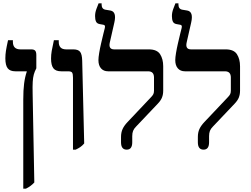

<svg xmlns="http://www.w3.org/2000/svg" viewBox="-20 -887 1497 1147"><path d="M119 240V-292Q119 -348 124 -387.5Q129 -427 140 -459V-461H72Q40 -461 26 -479Q12 -497 12 -538Q12 -561 15.5 -583.5Q19 -606 28 -647H57V-637Q57 -592 102 -592H167Q183 -592 190 -584.5Q197 -577 197 -558V-479Q187 -460 182 -442Q177 -424 175.5 -398Q174 -372 175 -326L185 203Q164 226 135 240Z M416 7V-423Q416 -445 411 -453Q406 -461 387 -461H346Q313 -461 299 -479Q285 -497 285 -537Q285 -560 289 -583Q293 -606 302 -647H331V-637Q331 -592 375 -592H418Q447 -592 458.5 -577.5Q470 -563 471 -525L483 -30Q471 -16 459 -8Q447 0 432 7Z M737 7Q703 7 703 -37V-69Q703 -96 712.5 -116.5Q722 -137 742 -158L880 -304Q892 -316 896 -324.5Q900 -333 900 -345V-424Q900 -461 865 -461H626Q599 -461 583.5 -478.5Q568 -496 568 -528Q568 -543 572.5 -570.5Q577 -598 584 -628Q591 -658 597 -683Q603 -708 606 -719Q611 -737 598 -739L576 -743Q559 -746 553.5 -758.5Q548 -771 548 -791Q548 -812 556 -833.5Q564 -855 569 -867H587V-860Q587 -833 610 -829L640 -824Q678 -817 663 -752L636 -633Q627 -592 662 -592H869Q918 -592 936.5 -563Q955 -534 955 -491V-346Q955 -323 948 -305Q941 -287 923 -268L793 -131Q780 -118 775 -105Q770 -92 770 -73V-37Q770 7 737 7Z M1196 7Q1162 7 1162 -37V-69Q1162 -96 1171.5 -116.5Q1181 -137 1201 -158L1339 -304Q1351 -316 1355 -324.5Q1359 -333 1359 -345V-424Q1359 -461 1324 -461H1085Q1058 -461 1042.5 -478.5Q1027 -496 1027 -528Q1027 -543 1031.5 -570.5Q1036 -598 1043 -628Q1050 -658 1056 -683Q1062 -708 1065 -719Q1070 -737 1057 -739L1035 -743Q1018 -746 1012.5 -758.5Q1007 -771 1007 -791Q1007 -812 1015 -833.5Q1023 -855 1028 -867H1046V-860Q1046 -833 1069 -829L1099 -824Q1137 -817 1122 -752L1095 -633Q1086 -592 1121 -592H1328Q1377 -592 1395.5 -563Q1414 -534 1414 -491V-346Q1414 -323 1407 -305Q1400 -287 1382 -268L1252 -131Q1239 -118 1234 -105Q1229 -92 1229 -73V-37Q1229 7 1196 7Z"/></svg>

Font: Noto Serif Hebrew SemiCondensed SemiBold
Style: Regular
Weight: 600
Width: 4
Designer: Monotype Design Team
Foundry: Monotype Imaging Inc.
Version: Version 2.004; ttfautohint (v1.8.4.7-5d5b)